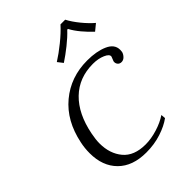

<svg xmlns="http://www.w3.org/2000/svg" viewBox="-213 -818 926 926"><g transform="rotate(-45 249.5 -355.0)"><path d="M232 -604Q267 -626 306.5 -658Q346 -690 373 -720H405Q420 -691 446.5 -658.5Q473 -626 499 -604L466 -577Q442 -599 419 -626.5Q396 -654 383 -679H378Q354 -653 319.5 -625.5Q285 -598 253 -577ZM33 -181Q33 -216 40 -248Q65 -370 146.5 -438Q228 -506 341 -506Q404 -506 447 -487Q490 -468 490 -430Q490 -421 489 -416Q486 -404 476 -393.5Q466 -383 453 -383Q440 -383 433 -392Q426 -401 428 -413Q430 -419 432.5 -424.5Q435 -430 437 -436Q440 -451 412.5 -463Q385 -475 349 -475Q254 -475 191.5 -414.5Q129 -354 107 -242Q100 -207 100 -181Q100 -111 138 -65.5Q176 -20 254 -20Q292 -20 334.5 -33Q377 -46 408 -67L410 -44Q379 -21 331.5 -5.5Q284 10 229 10Q136 10 84.5 -41.5Q33 -93 33 -181Z"/></g></svg>

Font: Trirong Light
Style: Italic
Weight: 300
Italic angle: -12°
Designer: Katatrad Team
Foundry: CadsonDemak
Version: Version 1.001